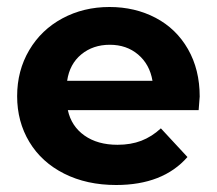

<svg xmlns="http://www.w3.org/2000/svg" viewBox="-20 -522 620 549"><path d="M548 -207H174Q184 -161 221.5 -134.5Q259 -108 316 -108Q354 -108 384 -119.5Q414 -131 440 -155L516 -73Q446 7 312 7Q228 7 163.5 -25.5Q99 -58 64 -116Q29 -174 29 -247Q29 -320 63.5 -378.5Q98 -437 158.5 -469.5Q219 -502 293 -502Q366 -502 425 -471Q484 -440 517.5 -381.5Q551 -323 551 -246Q551 -243 548 -207ZM172 -291H416Q408 -338 375 -366Q342 -394 294 -394Q246 -394 212.5 -366.5Q179 -339 172 -291Z"/></svg>

Font: Montserrat Ace
Style: Bold
Weight: 700
Designer: Julieta Ulanovsky
Foundry: Julieta Ulanovsky
Version: Version 1